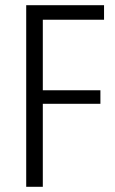

<svg xmlns="http://www.w3.org/2000/svg" viewBox="-20 -720 445 740"><path d="M131 -644 145 -680V-341L131 -372H367V-320H131L145 -349V0H81V-700H381V-644Z"/></svg>

Font: Pathway Extreme SemiCondensed ExtraLight
Style: Regular
Weight: 250
Width: 4
Version: Version 1.001;gftools[0.9.26]